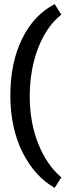

<svg xmlns="http://www.w3.org/2000/svg" viewBox="-20 -785 347 930"><path d="M30 -320Q30 -482 87.5 -598Q145 -714 245 -765L277 -714Q207 -659 166 -555.5Q125 -452 124 -320Q124 -193 165 -89.5Q206 14 277 74L245 125Q148 70 89.5 -46.5Q31 -163 30 -320Z"/></svg>

Font: Gully ECD Medium
Style: Regular
Weight: 500
Width: 2
Designer: jaikishan Patel
Foundry: MagicType
Version: Version 1.000;Glyphs 3.2 (3242)